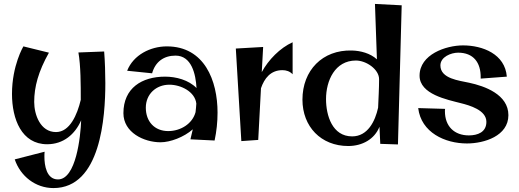

<svg xmlns="http://www.w3.org/2000/svg" viewBox="-20 -715 2643 977"><path d="M379 -448C391 -381 391 -281 391 -207C373 -131 335 -43 265 -43C185 -43 154 -132 154 -196C154 -273 175 -351 229 -447L99 -479C99 -479 41 -382 41 -237C41 -109 90 19 220 19C303 19 362 -32 393 -103C390 -19 367 198 275 198C216 198 206 125 206 83C206 74 206 65 207 57L55 96C84 182 161 242 252 242C493 242 516 -121 516 -292C516 -339 514 -406 510 -453Z M1072 0C1082 -47 1087 -94 1087 -142C1087 -304 1021 -479 829 -479C746 -479 659 -436 627 -355L754 -342C770 -400 813 -432 873 -432C955 -432 976 -338 980 -267C940 -308 876 -325 820 -325C702 -325 608 -267 608 -139C608 -41 712 9 797 9C846 9 916 -17 961 -57L949 -6ZM975 -144C959 -85 899 -48 836 -48C766 -48 722 -97 722 -167C722 -236 774 -284 842 -284C900 -284 972 -249 979 -188C978 -173 977 -159 975 -144Z M1180 -468 1208 3 1294 -3 1308 -266C1325 -316 1357 -358 1417 -358C1437 -358 1455 -352 1469 -337V-500C1405 -471 1346 -411 1312 -348L1319 -476Z M1909 -312C1909 -265 1906 -215 1904 -167C1889 -98 1851 -21 1772 -21C1671 -21 1639 -127 1639 -211C1639 -304 1684 -407 1791 -407C1844 -407 1909 -362 1909 -312ZM1888 -695 1898 -413C1864 -444 1815 -457 1770 -458C1621 -462 1519 -357 1519 -208C1519 -71 1613 28 1752 28C1824 28 1886 -7 1911 -70L1915 17L2005 20L2024 -688Z M2356 15C2444 15 2567 -23 2567 -129C2567 -234 2447 -277 2367 -294C2318 -305 2221 -314 2221 -382C2221 -426 2276 -447 2311 -447C2389 -447 2427 -397 2426 -320V-315L2559 -325C2550 -440 2436 -484 2336 -484C2249 -484 2115 -438 2115 -330C2115 -235 2256 -208 2325 -190C2369 -179 2455 -155 2455 -95C2455 -42 2410 -26 2366 -26C2292 -26 2244 -72 2244 -149C2244 -153 2244 -157 2245 -161L2108 -165C2123 -41 2244 15 2356 15Z"/></svg>

Font: Original Surfer
Style: Regular
Weight: 400
Designer: Astigmatic (AOETI)
Foundry: Astigmatic (AOETI)
Version: Version 1.001